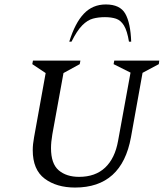

<svg xmlns="http://www.w3.org/2000/svg" viewBox="-20 -832 745 862"><path d="M317 10Q234 10 180.5 -30Q127 -70 127 -158Q127 -184 133 -216L185 -504L125 -544L128 -560H341L338 -544L265 -504L215 -229Q209 -194 209 -167Q209 -97 243.5 -67.5Q278 -38 335 -38Q408 -38 452 -79.5Q496 -121 510 -199L566 -506L490 -544L493 -560H695L693 -544L620 -505L568 -216Q527 10 317 10ZM291 -645Q317 -729 356.5 -770.5Q396 -812 455 -812Q519 -812 542.5 -770.5Q566 -729 569 -645H559Q551 -694 536.5 -717.5Q522 -741 501 -748Q480 -755 451 -755Q422 -755 397.5 -748.5Q373 -742 349.5 -718.5Q326 -695 301 -645Z"/></svg>

Font: Spectral SC
Style: Italic
Weight: 400
Italic angle: -10°
Designer: Jean-Baptiste Levee
Foundry: Production Type
Version: Version 2.001